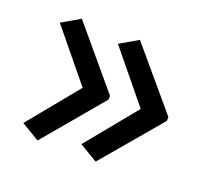

<svg xmlns="http://www.w3.org/2000/svg" viewBox="-81 -571 672 615"><g transform="rotate(20 254.5 -263.5)"><path d="M469 -257 299 -56 237 -93 377 -264 237 -435 299 -471 469 -270ZM270 -257 101 -56 39 -93 179 -264 39 -435 101 -471 270 -270Z"/></g></svg>

Font: Noto Sans Carian
Style: Regular
Weight: 400
Designer: Monotype Design Team
Foundry: Monotype Imaging Inc.
Version: Version 2.002; ttfautohint (v1.8.4.7-5d5b)